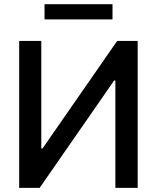

<svg xmlns="http://www.w3.org/2000/svg" viewBox="-20 -904 755 924"><path d="M178.7 -707V-189.5H184.6L543.9 -707H642.6V0H535.2V-516.6H529.3L170.9 0H72.3V-707ZM521.5 -810.5H194.3V-883.8H521.5Z"/></svg>

Font: Pretendard GOV Medium
Style: Regular
Weight: 500
Designer: Base glyphs from Inter by Rasmus Andersson; Hangeul glyphs from Noto Sans CJK(Source Han Sans) by Jang Soo-young and Kan
Foundry: Kil Hyung-jin
Version: Version 1.309